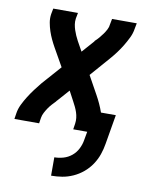

<svg xmlns="http://www.w3.org/2000/svg" viewBox="-84 -581 668 865"><g transform="rotate(10 250.0 -148.5)"><path d="M210 223V139Q230 139 251 133Q272 127 289 113Q306 99 316 79Q326 59 329 39L336 0H272L276 -26Q278 -40 276.5 -53Q275 -66 271 -78Q267 -90 261.5 -101.5Q256 -113 250 -124L226 -169L179 -116Q178 -115 177 -114Q176 -113 175 -112V-111Q166 -102 157 -92Q148 -82 141 -71.5Q134 -61 128 -49.5Q122 -38 120 -26L116 0H3L7 -26Q10 -47 20 -67.5Q30 -88 42 -107Q54 -126 67.5 -144Q81 -162 95 -179L172 -266L125 -349Q116 -365 108 -382Q100 -399 94 -417Q88 -435 84.5 -454.5Q81 -474 84 -494L89 -520H202L197 -494Q195 -480 197 -467Q199 -454 203 -442Q207 -430 212 -418.5Q217 -407 223 -396L248 -351L295 -404Q296 -405 296.5 -406Q297 -407 298 -408V-409Q308 -418 316.5 -428Q325 -438 332.5 -448.5Q340 -459 346 -470.5Q352 -482 353 -494L358 -520H471L466 -494Q463 -473 453 -452.5Q443 -432 431.5 -413Q420 -394 406.5 -376Q393 -358 378 -341L302 -254L348 -171Q358 -153 366.5 -134.5Q375 -116 382 -96H450L427 39Q423 64 414.5 88.5Q406 113 391 135.5Q376 158 355 175.5Q334 193 309.5 204Q285 215 260 219Q235 223 210 223Z"/></g></svg>

Font: Iosevka Term Curly
Style: Bold Italic
Weight: 700
Italic angle: -9°
Designer: Belleve Invis
Foundry: Belleve Invis
Version: Version 32.3.0